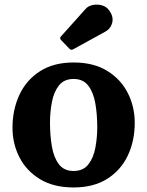

<svg xmlns="http://www.w3.org/2000/svg" viewBox="-20 -810 648 845"><path d="M35 -247.5Q35 -327.5 65.5 -392.8Q96 -458 156 -496.5Q216 -535 304 -535Q392 -535 452 -498Q512 -461 542.5 -400.5Q573 -340 573 -270Q573 -190 542.5 -125.5Q512 -61 452 -23Q392 15 304 15Q216 15 156 -21.5Q96 -58 65.5 -117.8Q35 -177.5 35 -247.5ZM200 -270Q200 -213 208.5 -164.5Q217 -116 239.5 -86.8Q262 -57.5 304 -57.5Q346 -57.5 368.5 -86Q391 -114.5 399.5 -158.8Q408 -203 408 -250Q408 -307 399.5 -355.2Q391 -403.5 368.5 -433Q346 -462.5 304 -462.5Q262 -462.5 239.5 -434Q217 -405.5 208.5 -361.2Q200 -317 200 -270ZM285.5 -595.5 249 -633.5Q240.5 -642.5 249 -650.5L356.5 -770.5Q368 -784 388.2 -788Q408.5 -792 428.5 -786.5Q448.5 -781 460 -765Q480.5 -737 474 -710.5Q467.5 -684 444 -671L303 -593.5Q293 -587.5 285.5 -595.5Z"/></svg>

Font: Besley
Style: Bold
Weight: 700
Designer: Owen Earl
Foundry: indestructible type*
Version: Version 2.001; ttfautohint (v1.8.3)